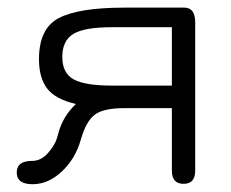

<svg xmlns="http://www.w3.org/2000/svg" viewBox="-20 -470 600 498"><path d="M270.5 -399.4Q198.2 -399.4 169.9 -381.8Q141.6 -364.3 141.6 -322.3Q141.6 -280.3 170.9 -264.2Q200.2 -248 270.5 -248H425.8V-399.4ZM176.8 -200.2Q123 -212.9 102.1 -240.7Q81.1 -268.6 81.1 -316.4Q81.1 -396.5 132.8 -423.3Q184.6 -450.2 302.7 -450.2H458Q486.3 -450.2 486.3 -412.1V-27.3Q486.3 6.8 456.1 6.8Q425.8 6.8 425.8 -27.3V-189.5H301.8Q248 -189.5 225.6 -172.4Q203.1 -155.3 189.5 -107.4Q175.8 -58.6 140.6 -25.4Q105.5 7.8 64.5 7.8Q23.4 7.8 23.4 -22.5Q23.4 -52.7 63.5 -52.7Q86.9 -52.7 105 -73.7Q123 -94.7 127.9 -112.3L131.8 -126Q143.6 -168.9 176.8 -200.2Z"/></svg>

Font: Jura
Style: Medium
Weight: 500
Version: Version 2.6.1